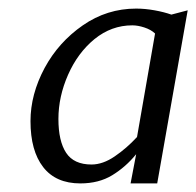

<svg xmlns="http://www.w3.org/2000/svg" viewBox="-20 -790 457 447"><path d="M167 -363Q110 -363 80.5 -401Q51 -439 51 -508Q51 -570.5 84 -632Q116.5 -692 172.8 -731Q229 -770 297 -770Q317.5 -770 339.8 -766Q362 -762 379 -756L417 -766L346 -363H284L297 -431Q272.5 -401 241.2 -382Q210 -363 167 -363ZM193 -407Q219.5 -407 247.2 -426Q275 -445 299 -471L341 -712Q331.5 -721 316.2 -726Q301 -731 288 -731Q239.5 -731 200 -699Q161 -667 138.5 -616Q116 -565 116 -513Q116 -461.5 134 -434.2Q152 -407 193 -407Z"/></svg>

Font: Koeln Type Sans Light
Style: Italic
Weight: 300
Italic angle: -7.5°
Designer: Eben Sorkin
Foundry: Eben Sorkin
Version: Version 2.001